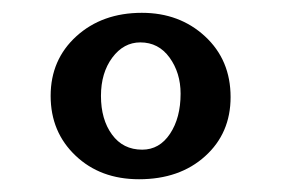

<svg xmlns="http://www.w3.org/2000/svg" viewBox="-20 -660 437 298"><path d="M195.8 -381.8Q135.7 -381.8 97.2 -418.5Q58.6 -455.1 58.6 -511.2Q58.6 -567.4 98.6 -603.8Q138.7 -640.1 200.2 -640.1Q258.8 -640.1 298.3 -603.5Q337.9 -566.9 337.9 -509.3Q337.9 -453.1 298.3 -417.5Q258.8 -381.8 195.8 -381.8ZM200.7 -427.7Q227.5 -427.7 243.9 -452.4Q260.3 -477.1 260.3 -514.6Q260.3 -546.9 243.2 -570.6Q226.1 -594.2 197.8 -594.2Q171.9 -594.2 154.3 -570.6Q136.7 -546.9 136.7 -511.2Q136.7 -474.6 153.8 -451.2Q170.9 -427.7 200.7 -427.7Z"/></svg>

Font: Elstob 14pt SemiBold
Style: Regular
Weight: 600
Designer: Peter S. Baker
Version: Version 1.015